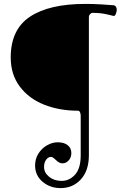

<svg xmlns="http://www.w3.org/2000/svg" viewBox="-20 -668 647 985"><path d="M160 181Q160 147 177 120Q194 93 221 77.5Q248 62 276 62Q309 62 327.5 77Q346 92 346 117Q346 140 332.5 155Q319 170 300 170Q284 170 268 154Q266 152 257.5 144.5Q249 137 241 137Q228 137 217 151Q206 165 206 189Q206 218 232 239Q258 260 296 260Q336 260 365 228Q394 196 394 129V-74Q394 -84 390.5 -92Q387 -100 380 -100Q285 -100 206.5 -131Q128 -162 81.5 -224Q35 -286 35 -373Q35 -517 134 -582.5Q233 -648 418 -648Q457 -648 499.5 -645.5Q542 -643 563 -641Q571 -640 575 -633Q579 -626 579 -618Q579 -609 574.5 -597.5Q570 -586 564 -586Q560 -587 528 -594.5Q496 -602 455 -602Q448 -602 442 -595.5Q436 -589 436 -581V128Q436 207 395 252Q354 297 291 297Q237 297 198.5 264.5Q160 232 160 181Z"/></svg>

Font: EB Garamond Medium
Style: Regular
Weight: 500
Designer: Georg Duffner and Octavio Pardo
Foundry: Georg Duffner
Version: Version 1.000